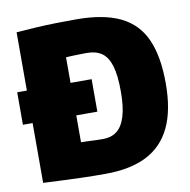

<svg xmlns="http://www.w3.org/2000/svg" viewBox="-80 -789 870 879"><g transform="rotate(-10 354.5 -350.0)"><path d="M7 -277V-428H353V-277ZM339 10Q281 10 232 8.5Q183 7 138.5 5Q94 3 52 1V-699Q101 -703 145.5 -705.5Q190 -708 235 -709Q280 -710 330 -710Q457 -710 535 -672.5Q613 -635 648.5 -555.5Q684 -476 684 -350Q684 -226 646 -146.5Q608 -67 532 -28.5Q456 10 339 10ZM357 -149Q395 -149 421 -168.5Q447 -188 461 -232.5Q475 -277 475 -349Q475 -426 461.5 -469.5Q448 -513 421 -531.5Q394 -550 353 -550Q334 -550 316 -549.5Q298 -549 283 -548.5Q268 -548 255 -547V-152Q268 -152 280 -151.5Q292 -151 304 -150.5Q316 -150 328.5 -149.5Q341 -149 357 -149Z"/></g></svg>

Font: Georama ExtraBold
Style: Regular
Weight: 800
Designer: Jean-Baptiste Levee
Foundry: Production Type
Version: Version 1.001